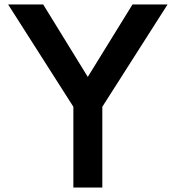

<svg xmlns="http://www.w3.org/2000/svg" viewBox="-20 -845 792 865"><path d="M441 0V-364L735 -825H577L375.5 -498.5L174.5 -825H16.5L310.5 -364V0Z"/></svg>

Font: Spartan SemiBold
Style: Regular
Weight: 600
Designer: Matt Bailey, Mirko Velimirovic
Foundry: Matt Bailey
Version: Version 1.003